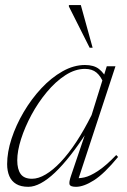

<svg xmlns="http://www.w3.org/2000/svg" viewBox="-20 -710 488 740"><path d="M254 -33.5 313 -207.5H319Q284.5 -153.5 252.5 -112.8Q220.5 -72 191.8 -44.8Q163 -17.5 137.2 -3.8Q111.5 10 89.5 10Q60.5 10 42.5 -0.8Q24.5 -11.5 16 -31.2Q7.5 -51 7.5 -77.5Q7.5 -123.5 24.5 -175.5Q41.5 -227.5 71.2 -278Q101 -328.5 139.2 -369.5Q177.5 -410.5 220.8 -435Q264 -459.5 307.5 -459.5Q342 -459.5 361.8 -443.8Q381.5 -428 395.5 -399.5L380.5 -386.5Q369 -416 352 -430.2Q335 -444.5 307.5 -444.5Q269.5 -444.5 231.8 -420Q194 -395.5 160.5 -355.2Q127 -315 101.5 -267.8Q76 -220.5 61.2 -174.2Q46.5 -128 46.5 -92Q46.5 -57.5 59.8 -39.2Q73 -21 103.5 -21Q128 -21 156.2 -37.8Q184.5 -54.5 214.2 -86Q244 -117.5 274 -163Q304 -208.5 333 -266.5L378 -411L391.5 -454.5H425L278.5 -9L266 -24Q282.5 -21.5 304.8 -26.2Q327 -31 357.2 -50.8Q387.5 -70.5 428 -112.5L435 -105Q382 -40.5 342.2 -15.2Q302.5 10 273 10Q251.5 10 248.2 1.2Q245 -7.5 254 -33.5ZM337 -526H325.5L245.5 -685V-690.5H291.5Z"/></svg>

Font: Newsreader 36pt ExtraLight
Style: Italic
Weight: 250
Italic angle: -17°
Designer: Hugues Gentile
Foundry: Production Type
Version: Version 1.003